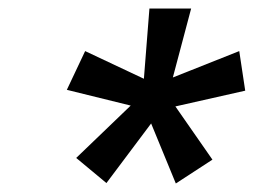

<svg xmlns="http://www.w3.org/2000/svg" viewBox="-20 -720 615 451"><path d="M230 -290 159 -349 287 -472 137 -509 180 -600 318 -535 331 -700H429L386 -538L542 -600L556 -507L392 -470L479 -345L393 -289L335 -430Z"/></svg>

Font: Jost* Medium
Style: Italic
Weight: 500
Italic angle: -10°
Version: Version 3.7